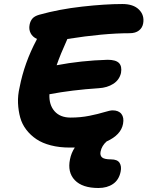

<svg xmlns="http://www.w3.org/2000/svg" viewBox="-20 -731 737 960"><path d="M328.1 6.8Q276.9 6.8 234.4 -4.2Q191.9 -15.1 162.4 -34.9Q132.8 -54.7 111.6 -82.3Q90.3 -109.9 81.1 -143.3Q71.8 -176.8 70.1 -215.3Q68.4 -253.9 78.1 -294.9Q101.6 -416.5 163.1 -532.2Q163.1 -534.2 165 -536.1Q142.6 -546.4 133.1 -565.2Q123.5 -584 127.9 -606.9Q131.3 -625.5 141.8 -637.9Q152.3 -650.4 175.8 -657.2Q275.4 -685.1 390.9 -698Q506.3 -710.9 591.8 -710.9Q647 -710.9 675 -682.9Q703.1 -654.8 695.8 -613.8Q691.9 -591.8 674.6 -578.4Q657.2 -564.9 627.9 -564.9Q499 -564.9 316.9 -536.1Q281.2 -457.5 263.2 -404.8Q385.3 -428.2 518.1 -432.1Q559.1 -432.1 575 -415.8Q590.8 -399.4 585 -366.2Q576.7 -331.1 546.4 -311.8Q516.1 -292.5 474.1 -290Q339.8 -281.2 227.1 -259.8Q224.6 -207 252.7 -175Q280.8 -143.1 333 -143.1Q382.8 -143.1 427.2 -152.1Q471.7 -161.1 501 -170.2Q530.3 -179.2 543 -179.2Q573.2 -179.2 587.2 -161.1Q601.1 -143.1 595.2 -111.8Q585 -56.2 513.2 -23.9Q488.8 -2.4 482.9 26.9Q479 46.4 490.5 56.2Q502 65.9 535.2 65.9Q566.9 65.9 577.9 83.3Q588.9 100.6 583 127.9Q574.7 168.5 545.2 188.7Q515.6 209 472.2 209Q391.6 209 354 169.7Q316.4 130.4 330.1 64.9Q336.4 33.2 354 6.8Z"/></svg>

Font: Shantell Sans Normal
Style: Bold Italic
Weight: 700
Italic angle: -11.31°
Designer: Stephen Nixon, Anya Danilova, Shantell Martin
Foundry: Arrow Type
Version: Version 1.006;[559af2be0]